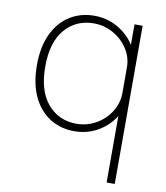

<svg xmlns="http://www.w3.org/2000/svg" viewBox="-84 -608 776 896"><g transform="rotate(10 304.0 -160.0)"><path d="M291 9Q226 9 175.2 -23Q124.5 -55 95.5 -116.2Q66.5 -177.5 66.5 -265Q66.5 -352 95.5 -413Q124.5 -474 175.5 -506Q226.5 -538 291 -538Q351.5 -538 401.8 -509.5Q452 -481 482.2 -433.5Q512.5 -386 512.5 -327.5Q512.5 -326 512.5 -324Q512.5 -322 512.5 -319.5L482 -320Q482 -322 482 -323.5Q482 -325 482 -327Q482 -374.5 456.2 -414.2Q430.5 -454 387.8 -478.2Q345 -502.5 295 -502.5Q211 -502.5 158.5 -441.5Q106 -380.5 106 -265Q106 -149.5 158.8 -88.2Q211.5 -27 295 -27Q345 -27 387.5 -51.2Q430 -75.5 456 -116.2Q482 -157 482 -207L512.5 -206.5Q512.5 -145.5 482 -96.5Q451.5 -47.5 401.2 -19.2Q351 9 291 9ZM482 218.5V-531H520.5V218.5Z"/></g></svg>

Font: Epilogue ExtraLight
Style: Regular
Weight: 250
Designer: Tyler Finck
Foundry: Etcetera Type Co
Version: Version 2.112